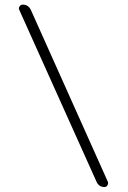

<svg xmlns="http://www.w3.org/2000/svg" viewBox="-20 -750 540 811"><path d="M387.7 17.6 61.5 -708Q57.6 -714.8 62.5 -722.7Q67.4 -730.5 76.2 -730.5Q99.6 -730.5 110.4 -708L435.5 17.6Q438.5 24.4 434.1 32.2Q429.7 40 421.9 40Q397.5 40 387.7 17.6Z"/></svg>

Font: Rounded Mgen+ 1mn light
Style: Regular
Weight: 200
Designer: [Source Han Sans]
Ryoko NISHIZUKA  (kana & ideographs); Paul D. Hunt (Latin, Greek & Cyrillic); Wenlong ZHANG  (bopomofo
Version: Version 1.059.20150602